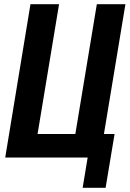

<svg xmlns="http://www.w3.org/2000/svg" viewBox="-20 -755 621 920"><path d="M376 145H486L529 -113H478L581 -735H444L341 -113H160L263 -735H126L5 0H400Z"/></svg>

Font: Iosevka Sparkle Extrabold
Style: Italic
Weight: 800
Italic angle: -9°
Designer: Belleve Invis
Foundry: Belleve Invis
Version: Version 4.5.0; ttfautohint (v1.8.3)